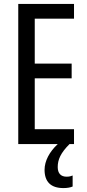

<svg xmlns="http://www.w3.org/2000/svg" viewBox="-20 -734 442 978"><path d="M274 117C274 79 289 45 334 0H357V-76H157V-335H345V-410H157V-639H357V-714H73V0H274C232 39 207 86 207 131C207 192 239 224 303 224C323 224 339 221 350 216V160C343 163 334 166 319 166C290 166 274 149 274 117Z"/></svg>

Font: Noto Sans Devanagari ExtraCondensed
Style: Regular
Weight: 400
Width: 2
Designer: Jelle Bosma - Monotype Design Team
Foundry: Monotype Imaging Inc.
Version: Version 2.004